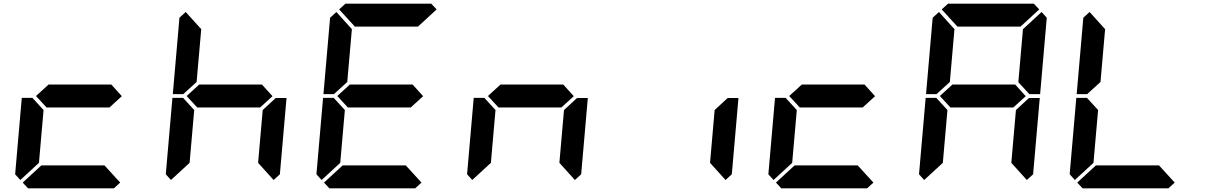

<svg xmlns="http://www.w3.org/2000/svg" viewBox="-20 -1020 6568 1040"><path d="M583 -562 640 -499 573 -438H232L175 -500L243 -562ZM90 -45 62 -76 98 -490H156L160 -485L216 -424L191 -138ZM631 -31 597 0H132L103 -31L204 -124H546Z M1399 -562 1456 -499 1389 -438H1048L991 -500L1059 -562ZM978 -515 973 -510H916L952 -924L986 -955L1070 -862L1045 -576ZM906 -45 878 -76 914 -490H972L976 -485L1032 -424L1007 -138ZM1469 -485 1474 -489H1532L1496 -76L1462 -45L1378 -138L1403 -424Z M2215 -562 2272 -499 2205 -438H1864L1807 -500L1875 -562ZM1794 -515 1789 -510H1732L1768 -924L1802 -955L1886 -862L1861 -576ZM1722 -45 1694 -76 1730 -490H1788L1792 -485L1848 -424L1823 -138ZM2263 -31 2229 0H1764L1735 -31L1836 -124H2178ZM1817 -969 1851 -1000H2316L2345 -969L2244 -876H1902Z M3031 -562 3088 -499 3021 -438H2680L2623 -500L2691 -562ZM2538 -45 2510 -76 2546 -490H2604L2608 -485L2664 -424L2639 -138ZM3101 -485 3106 -489H3164L3128 -76L3094 -45L3010 -138L3035 -424Z M3917 -485 3922 -489H3980L3944 -76L3910 -45L3826 -138L3851 -424Z M4663 -562 4720 -499 4653 -438H4312L4255 -500L4323 -562ZM4170 -45 4142 -76 4178 -490H4236L4240 -485L4296 -424L4271 -138ZM4711 -31 4677 0H4212L4183 -31L4284 -124H4626Z M5479 -562 5536 -499 5469 -438H5128L5071 -500L5139 -562ZM5058 -515 5053 -510H4996L5032 -924L5066 -955L5150 -862L5125 -576ZM4986 -45 4958 -76 4994 -490H5052L5056 -485L5112 -424L5087 -138ZM5549 -485 5554 -489H5612L5576 -76L5542 -45L5458 -138L5483 -424ZM5622 -955 5650 -924 5614 -510H5556L5552 -514L5496 -575L5521 -862ZM5081 -969 5115 -1000H5580L5609 -969L5508 -876H5166Z M5874 -515 5869 -510H5812L5848 -924L5882 -955L5966 -862L5941 -576ZM5802 -45 5774 -76 5810 -490H5868L5872 -485L5928 -424L5903 -138ZM6343 -31 6309 0H5844L5815 -31L5916 -124H6258Z"/></svg>

Font: DSEG7 Classic
Style: BoldItalic
Weight: 700
Italic angle: -5°
Designer: Keshikan(Twitter:@keshinomi_88pro)
Version: Version 0.46